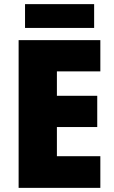

<svg xmlns="http://www.w3.org/2000/svg" viewBox="-20 -908 550 928"><path d="M465 0H70V-714H465V-563H255V-445H450V-294H255V-153H465ZM435 -888V-773H101V-888Z"/></svg>

Font: Noto Sans Gujarati SemiCondensed Black
Style: Regular
Weight: 900
Width: 4
Designer: Jelle Bosma - Monotype Design Team, Universal Thirst
Foundry: Monotype Imaging Inc.
Version: Version 2.106; ttfautohint (v1.8.4.7-5d5b)